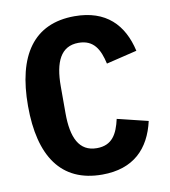

<svg xmlns="http://www.w3.org/2000/svg" viewBox="-81 -780 763 862"><g transform="rotate(-10 300.0 -349.0)"><path d="M316.1 12.1C459.9 12.1 535.2 -67.1 562.9 -188.9L422.9 -223C408 -157 383.2 -109 312.9 -109C231.9 -109 201 -176.8 201 -288V-410.2C201 -521 231.9 -589.1 312.9 -589.1C383.2 -589.1 408 -540.8 422.9 -475.1L562.9 -508.9C535.2 -631 459.9 -709.9 316.1 -709.9C128.9 -709.9 40.8 -578.1 40.8 -349.1C40.8 -120 128.9 12.1 316.1 12.1Z"/></g></svg>

Font: Margiela Mono Bold
Style: Regular
Weight: 700
Designer: Mike Abbink, Paul van der Laan, Pieter van Rosmalen
Foundry: Bold Monday
Version: Version 2.003 2021